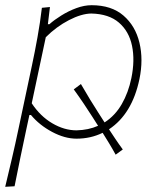

<svg xmlns="http://www.w3.org/2000/svg" viewBox="-22 -524 624 738"><path d="M-2 194Q11.5 137.5 24 84.5Q36.5 31.5 49 -28.5L100.5 -271Q112 -324.5 122.2 -381.5Q132.5 -438.5 139 -494L170 -497L162 -431H168Q186.5 -447.5 213.8 -464.5Q241 -481.5 271.5 -492.8Q302 -504 330 -504Q406.5 -504 452.5 -464.2Q498.5 -424.5 514 -359.8Q529.5 -295 514 -220Q486 -86 397 -27Q408.5 -9.5 421.5 10Q434.5 29.5 450 50.5L422.5 70.5Q410 47.5 397 26.2Q384 5 372.5 -13.5Q326.5 9 272 9Q227 9 178.2 -17Q129.5 -43 97 -82H91L79.5 -28.5Q67 31 56 83.2Q45 135.5 34 192ZM272 -23Q318 -24 355 -40.5L333 -75Q319 -97 300.8 -124.2Q282.5 -151.5 261.5 -180.5L289 -201Q308 -168 324.5 -141Q341 -114 356.5 -90L378 -56.5L380 -53.5Q420.5 -79.5 446 -123.8Q471.5 -168 483 -224Q497 -292 485.5 -347.8Q474 -403.5 435.2 -437Q396.5 -470.5 329 -472Q291 -471.5 242.8 -446.5Q194.5 -421.5 154 -381L100 -127Q132.5 -77.5 178.8 -50.2Q225 -23 272 -23Z"/></svg>

Font: Commissioner Flair Thin
Style: Italic
Weight: 100
Italic angle: -12°
Designer: Kostas Bartsokas
Foundry: Kostas Bartsokas
Version: Version 1.000; ttfautohint (v1.8.3)